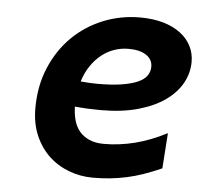

<svg xmlns="http://www.w3.org/2000/svg" viewBox="-43 -548 635 604"><g transform="rotate(5 274.5 -245.5)"><path d="M348.1 -401.4Q325.2 -401.4 303.7 -394Q282.2 -386.7 263.7 -372.1Q245.1 -357.4 230.5 -335.9Q215.8 -314.5 207 -286.1Q235.4 -283.2 260.3 -283.2Q304.7 -283.2 335.9 -288.1Q367.2 -293 387 -301.8Q406.7 -310.5 415.5 -323.2Q424.3 -335.9 424.3 -351.6Q424.3 -374.5 404.3 -387.9Q384.3 -401.4 348.1 -401.4ZM486.8 -36.1Q457 -22.9 430.4 -13.7Q403.8 -4.4 377.9 1.2Q352.1 6.8 325.9 9.5Q299.8 12.2 271.5 12.2Q230.5 12.2 194.1 -2Q157.7 -16.1 130.6 -42.2Q103.5 -68.4 87.9 -105.7Q72.3 -143.1 72.3 -189.5Q72.3 -260.3 96.7 -318.1Q121.1 -376 162.6 -417Q204.1 -458 259.3 -480.5Q314.5 -502.9 375.5 -502.9Q416.5 -502.9 448.7 -493.7Q481 -484.4 503.4 -467.5Q525.9 -450.7 537.6 -427.7Q549.3 -404.8 549.3 -377.9Q549.3 -342.8 532 -311Q514.6 -279.3 480.5 -254.9Q446.3 -230.5 395.5 -216.1Q344.7 -201.7 277.8 -201.7Q260.7 -201.7 239 -202.6Q217.3 -203.6 195.8 -205.6Q196.3 -182.1 201.9 -162.1Q207.5 -142.1 219.7 -127.7Q231.9 -113.3 251 -105Q270 -96.7 296.9 -96.7Q345.2 -96.7 393.8 -108.9Q442.4 -121.1 494.6 -147.9Z"/></g></svg>

Font: Andika New Basic
Style: Bold Italic
Weight: 700
Italic angle: -14°
Designer: Victor Gaultney, Annie Olsen, Pablo Ugerman
Foundry: SIL International
Version: Version 5.500